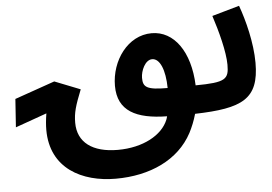

<svg xmlns="http://www.w3.org/2000/svg" viewBox="-52 -545 1257 888"><g transform="rotate(-5 576.5 -101.5)"><path d="M808 91C821 66 833 37 842 5C1062 -1 1141 -37 1141 -206C1141 -299 1113 -407 1088 -475L961 -439C985 -366 1011 -268 1011 -208C1011 -141 996 -127 856 -126C850 -283 778 -384 674 -384C563 -384 484 -273 484 -156C484 -39 569 3 712 5C711 10 709 16 707 21C679 90 589 140 472 140C354 140 286 89 286 -2C286 -49 296 -81 325 -154L206 -201L20 -136L11 -5L157 -57C152 -27 150 -1 150 19C150 199 295 272 451 272C610 272 744 211 808 91ZM612 -182C612 -214 633 -264 666 -264C702 -264 725 -209 726 -125C628 -125 612 -139 612 -182Z"/></g></svg>

Font: Noto Sans Arabic UI Cn
Style: Bold
Weight: 700
Width: 3
Designer: Monotype Design Team, Nadine Chahine and Nizar Qandah
Foundry: Monotype Imaging Inc.
Version: Version 2.010